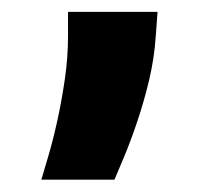

<svg xmlns="http://www.w3.org/2000/svg" viewBox="-20 -119 358 317"><path d="M48.3 177.6Q52.6 163.4 60 138Q67.5 112.6 74.6 80.4Q81.7 48.3 87 12.1Q92.3 -24.1 92.3 -59.7V-99.4H240.1L237.2 -59.7Q234.7 -22 225.9 14.6Q217 51.1 206.3 82.6Q195.7 114 185.4 138.7Q175.1 163.4 169 177.6Z"/></svg>

Font: Inter P Black
Style: Regular
Weight: 900
Designer: Rasmus Andersson
Foundry: rsms
Version: Version 3.018;git-588b23468